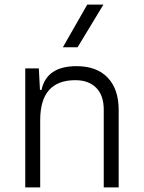

<svg xmlns="http://www.w3.org/2000/svg" viewBox="-20 -815 626 835"><path d="M431.2 0V-338.4Q431.2 -399.9 398.4 -433.1Q365.7 -466.3 307.6 -466.3Q154.8 -466.3 154.8 -292.5V0H89.8V-517.6H148.9L153.8 -423.8H160.6Q182.6 -527.3 313 -527.3Q400.4 -527.3 448.2 -477.5Q496.1 -427.7 496.1 -336.9V0ZM253.4 -609.4 359.4 -794.9H429.7L317.4 -609.4Z"/></svg>

Font: Cascadia Code NF Light
Style: Regular
Weight: 300
Monospace: yes
Designer: Aaron Bell
Foundry: Saja Typeworks
Version: Version 2404.023; ttfautohint (v1.8.4)